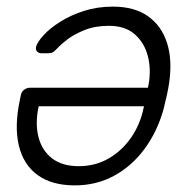

<svg xmlns="http://www.w3.org/2000/svg" viewBox="-20 -550 584 580"><path d="M321 -530Q386 -530 427 -501Q468 -472 484.5 -420.5Q501 -369 491 -300Q489 -285 483.5 -260Q478 -235 474 -220Q455 -152 416.5 -100Q378 -48 324.5 -19Q271 10 206 10Q137 10 94 -21Q51 -52 37 -110Q23 -168 40 -248L43 -263Q45 -273 53 -279Q61 -285 71 -285H427Q427 -285 427.5 -289Q428 -293 429 -295Q437 -341 426.5 -381Q416 -421 387 -446.5Q358 -472 309 -472Q267 -472 235 -459Q203 -446 183 -430.5Q163 -415 156 -407Q144 -394 138.5 -391.5Q133 -389 122 -389H106Q97 -389 92 -394.5Q87 -400 89 -409Q93 -423 111.5 -443.5Q130 -464 161.5 -484Q193 -504 233.5 -517Q274 -530 321 -530ZM415 -229H97L96 -225Q86 -175 96.5 -135Q107 -95 137.5 -71.5Q168 -48 218 -48Q268 -48 308.5 -71.5Q349 -95 376.5 -135Q404 -175 414 -225Z"/></svg>

Font: Rubik Light Light
Style: Italic
Weight: 300
Italic angle: -12°
Version: Version 2.104